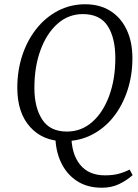

<svg xmlns="http://www.w3.org/2000/svg" viewBox="-20 -649 647 899"><path d="M457 230Q388 230 339.5 198Q291 166 265 110Q239 54 239 -18H314Q314 71 354.5 121.5Q395 172 471 172Q508 172 534.5 165Q561 158 587 145L601 171Q573 196 537.5 213Q502 230 457 230ZM280 12Q181 12 121 -54.5Q61 -121 61 -238Q61 -318 84 -388.5Q107 -459 149.5 -513Q192 -567 250.5 -598Q309 -629 379 -629Q447 -629 496.5 -598Q546 -567 573 -510Q600 -453 600 -376Q600 -297 577 -226.5Q554 -156 512 -102.5Q470 -49 411 -18.5Q352 12 280 12ZM293 -33Q361 -33 412 -78Q463 -123 491.5 -201Q520 -279 520 -377Q520 -472 484 -527.5Q448 -583 368 -583Q300 -583 249 -537.5Q198 -492 169.5 -414Q141 -336 141 -237Q141 -146 177.5 -89.5Q214 -33 293 -33Z"/></svg>

Font: Lisu Bosa ExtraLight
Style: Italic
Weight: 200
Italic angle: -19°
Designer: David Morse, Annie Olsen, Victor Gaultney, Frank Grießhammer (Latin)
Foundry: SIL International
Version: Version 2.000